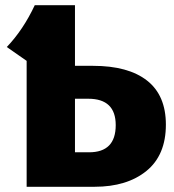

<svg xmlns="http://www.w3.org/2000/svg" viewBox="-20 -715 668 735"><path d="M336 -463Q471 -463 543 -406.5Q615 -350 615 -238Q615 -121 540.5 -60.5Q466 0 342 0H82V-482L6 -535Q69 -601 113 -695H267V-463ZM321 -132Q423 -132 423 -236Q423 -337 318 -337H267V-132Z"/></svg>

Font: FiraGO ExtraBold
Style: Regular
Weight: 800
Designer: bBox Type
Foundry: bBox Type GmbH
Version: Version 1.001;PS 001.001;hotconv 1.0.88;makeotf.lib2.5.64775